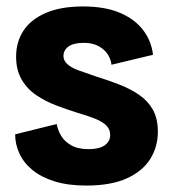

<svg xmlns="http://www.w3.org/2000/svg" viewBox="-20 -562 532 596"><path d="M248 14Q191 14 149.5 1Q108 -12 81 -34Q54 -56 40.5 -85Q27 -114 27 -145L156 -177Q159 -159 169.5 -141Q180 -123 201 -111Q222 -99 255 -99Q288 -99 305 -111Q322 -123 322 -143Q322 -161 309.5 -173Q297 -185 274 -194Q251 -203 220 -212Q188 -222 155 -234.5Q122 -247 93.5 -266Q65 -285 47.5 -314.5Q30 -344 30 -386Q30 -432 53 -467Q76 -502 122.5 -522Q169 -542 238 -542Q305 -542 351.5 -522.5Q398 -503 424 -469Q450 -435 455 -392L326 -361Q324 -379 314 -394Q304 -409 285.5 -419Q267 -429 240 -429Q208 -429 192.5 -417.5Q177 -406 177 -388Q177 -374 189 -363Q201 -352 224 -343.5Q247 -335 280 -324Q316 -313 350.5 -299.5Q385 -286 412 -267.5Q439 -249 454.5 -221.5Q470 -194 470 -153Q470 -106 446 -68Q422 -30 373 -8Q324 14 248 14Z"/></svg>

Font: Bricolage Grotesque 96pt ExtraBold SemiCondensed ExtraBold
Style: Regular
Weight: 800
Width: 4
Version: Version 1.001;gftools[0.9.33.dev8+g029e19f]